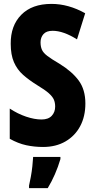

<svg xmlns="http://www.w3.org/2000/svg" viewBox="-20 -744 485 985"><path d="M418 -213Q418 -147 391.5 -97Q365 -47 316 -18.5Q267 10 201 10Q156 10 114.5 1Q73 -8 30 -32V-187Q71 -160 114 -145.5Q157 -131 193 -131Q228 -131 245.5 -150Q263 -169 263 -197Q263 -217 256.5 -232.5Q250 -248 230.5 -265.5Q211 -283 171 -307Q129 -333 98.5 -360Q68 -387 51.5 -425Q35 -463 35 -519Q34 -612 89 -668Q144 -724 244 -724Q331 -724 417 -676L375 -542Q305 -586 250 -586Q218 -586 203 -569Q188 -552 188 -527Q188 -505 195 -489Q202 -473 223 -457Q244 -441 285 -417Q350 -377 384 -330.5Q418 -284 418 -213ZM290 72Q266 153 225 221H129V208Q133 191 138 164Q143 137 146 109Q149 81 150 61H290Z"/></svg>

Font: Noto Sans Ethiopic ExtraCondensed ExtraBold
Style: Regular
Weight: 800
Width: 2
Designer: Monotype Design Team
Foundry: Monotype Imaging Inc.
Version: Version 2.102; ttfautohint (v1.8.4.7-5d5b)